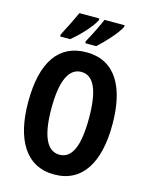

<svg xmlns="http://www.w3.org/2000/svg" viewBox="-136 -1020 872 1116"><g transform="rotate(15 299.5 -462.0)"><path d="M472 -924V-934H351C340 -907 312 -847 278 -786V-774H344C387 -812 453 -884 472 -924ZM320 -924V-934H200C188 -906 160 -849 127 -786V-774H187C241 -818 300 -882 320 -924ZM553 -358C553 -585 472 -725 300 -725C134 -725 46 -600 46 -359C46 -134 129 10 300 10C471 10 553 -131 553 -358ZM186 -358C186 -523 225 -607 300 -607C375 -607 412 -526 412 -358C412 -189 375 -109 300 -109C225 -109 186 -193 186 -358Z"/></g></svg>

Font: Noto Sans Gurmukhi UI ExtraCondensed
Style: Bold
Weight: 700
Width: 2
Designer: Jelle Bosma - Monotype Design Team
Foundry: Monotype Imaging Inc.
Version: Version 2.004